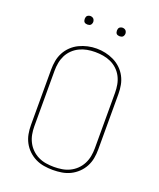

<svg xmlns="http://www.w3.org/2000/svg" viewBox="-165 -1012 930 1121"><g transform="rotate(20 300.0 -452.0)"><path d="M300 8Q272 8 244.5 3.5Q217 -1 192.5 -13Q168 -25 147.5 -44.5Q127 -64 114 -88.5Q101 -113 96 -140Q91 -167 91 -195V-540Q91 -568 96 -595Q101 -622 114 -646.5Q127 -671 147.5 -690.5Q168 -710 193 -722Q218 -734 245 -740Q272 -746 300 -746Q328 -746 355 -740Q382 -734 407 -722Q432 -710 452.5 -690.5Q473 -671 486 -646.5Q499 -622 504 -595Q509 -568 509 -540V-195Q509 -167 504 -140Q499 -113 486 -88.5Q473 -64 452.5 -44.5Q432 -25 407.5 -13Q383 -1 355.5 3.5Q328 8 300 8ZM300 -11Q325 -11 350 -15Q375 -19 397.5 -30Q420 -41 438 -58.5Q456 -76 467.5 -98.5Q479 -121 483.5 -145.5Q488 -170 488 -195V-540Q488 -565 483.5 -590Q479 -615 467.5 -637.5Q456 -660 437.5 -677.5Q419 -695 396 -705.5Q373 -716 348 -720Q323 -724 298 -724Q273 -724 248.5 -719.5Q224 -715 201.5 -704Q179 -693 161 -675.5Q143 -658 132 -636Q121 -614 116.5 -589.5Q112 -565 112 -540V-195Q112 -170 116.5 -145.5Q121 -121 132.5 -98.5Q144 -76 162 -58.5Q180 -41 202.5 -30Q225 -19 250 -15Q275 -11 300 -11ZM400 -859Q395 -859 389.5 -860.5Q384 -862 380.5 -865.5Q377 -869 375.5 -874.5Q374 -880 374 -885Q374 -890 375.5 -895.5Q377 -901 380.5 -904.5Q384 -908 389.5 -910Q395 -912 400 -912Q405 -912 410.5 -910Q416 -908 419.5 -904.5Q423 -901 425 -895.5Q427 -890 427 -885Q427 -880 425 -874.5Q423 -869 419.5 -865.5Q416 -862 410.5 -860.5Q405 -859 400 -859ZM200 -859Q195 -859 189.5 -860.5Q184 -862 180.5 -865.5Q177 -869 175.5 -874.5Q174 -880 174 -885Q174 -890 175.5 -895.5Q177 -901 180.5 -904.5Q184 -908 189.5 -910Q195 -912 200 -912Q205 -912 210.5 -910Q216 -908 219.5 -904.5Q223 -901 225 -895.5Q227 -890 227 -885Q227 -880 225 -874.5Q223 -869 219.5 -865.5Q216 -862 210.5 -860.5Q205 -859 200 -859Z"/></g></svg>

Font: Zed Sans Thin Extended
Style: Regular
Weight: 100
Width: 7
Designer: Belleve Invis
Foundry: Belleve Invis
Version: Version 1.0.0; ttfautohint (v1.8.4)